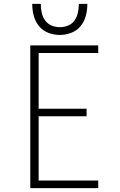

<svg xmlns="http://www.w3.org/2000/svg" viewBox="-20 -969 616 989"><path d="M136 0H486V-39H179V-370H426V-409H179V-696H486V-735H136ZM288 -789Q318 -789 347 -800Q376 -811 395.5 -835Q415 -859 422.5 -889Q430 -919 430 -949H386Q386 -927 381.5 -905Q377 -883 364.5 -864.5Q352 -846 331 -837.5Q310 -829 288 -829Q266 -829 245.5 -837.5Q225 -846 212 -864.5Q199 -883 194.5 -905Q190 -927 190 -949H146Q146 -919 153.5 -889Q161 -859 180.5 -835Q200 -811 229 -800Q258 -789 288 -789Z"/></svg>

Font: Iosevka Sparkle Extralight
Style: Regular
Weight: 200
Designer: Belleve Invis
Foundry: Belleve Invis
Version: Version 4.5.0; ttfautohint (v1.8.3)